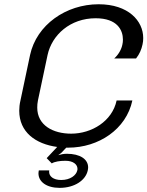

<svg xmlns="http://www.w3.org/2000/svg" viewBox="-20 -687 702 915"><path d="M450 -666.7C294.2 -666.7 154.2 -568.3 123.3 -425L77.5 -208.3C73.3 -190.8 71.7 -174.2 71.7 -159.2C71.7 -57.5 149.2 -0.8 252.5 13.3L202.5 66.7L226.7 91.7C240 83.3 265 79.2 291.7 79.2C330 79.2 349.2 97.5 349.2 117.5C349.2 120 349.2 122.5 348.3 125C343.3 148.3 315 170.8 271.7 170.8C233.3 170.8 214.2 152.5 214.2 132.5C214.2 130 214.2 127.5 215 125H165C164.2 130 163.3 135 163.3 139.2C163.3 179.2 201.7 208.3 264.2 208.3C335 208.3 388.3 172.5 398.3 125C399.2 120 400 115 400 110.8C400 71.7 361.7 45.8 298.3 45.8C282.5 45.8 268.3 49.2 257.5 52.5C265.8 46.7 275 40 280 33.3L295.8 16.7H305C450 16.7 581.7 -70.8 610.8 -208.3H535.8C515 -109.2 416.7 -50 319.2 -50C232.5 -50 157.5 -90 157.5 -174.2C157.5 -185 158.3 -196.7 160.8 -208.3L206.7 -425C227.5 -520.8 315 -600 435.8 -600C540 -600 565.8 -542.5 565.8 -498.3C565.8 -490 565 -481.7 563.3 -475C559.2 -453.3 545.8 -427.5 524.2 -408.3H628.3C645 -429.2 654.2 -451.7 659.2 -475C661.7 -485 662.5 -495.8 662.5 -505.8C662.5 -587.5 591.7 -666.7 450 -666.7Z"/></svg>

Font: BoonHome
Style: Book Oblique
Weight: 400
Italic angle: -12°
Designer: Sungsit Sawaiwan
Foundry: Sungsit Sawaiwan
Version: Version 0.2